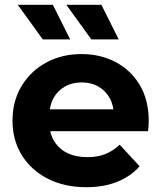

<svg xmlns="http://www.w3.org/2000/svg" viewBox="-20 -771 671 799"><path d="M339 8Q247 8 177.5 -28Q108 -64 70 -126.5Q32 -189 32 -269Q32 -350 69.5 -412.5Q107 -475 172 -510.5Q237 -546 319 -546Q398 -546 461.5 -512.5Q525 -479 562 -416.5Q599 -354 599 -267Q599 -258 598 -246.5Q597 -235 596 -225H159V-316H514L454 -289Q454 -331 437 -362Q420 -393 390 -410.5Q360 -428 320 -428Q280 -428 249.5 -410.5Q219 -393 202 -361.5Q185 -330 185 -287V-263Q185 -219 204.5 -185.5Q224 -152 259.5 -134.5Q295 -117 343 -117Q386 -117 418.5 -130Q451 -143 478 -169L561 -79Q524 -37 468 -14.5Q412 8 339 8ZM360 -607 256 -751H402L474 -607ZM158 -607 54 -751H200L272 -607Z"/></svg>

Font: MOST Montserrat
Style: Bold
Weight: 700
Designer: Julieta Ulanovsky
Foundry: Julieta Ulanovsky
Version: Version 8.000;March 11, 2024;FontCreator 15.0.0.2926 64-bit